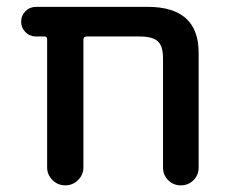

<svg xmlns="http://www.w3.org/2000/svg" viewBox="-20 -565 666 563"><path d="M458 -394.5Q458 -429.7 442.9 -443.8Q427.7 -458 389.6 -458H234.4Q224.6 -458 224.6 -448.2V-74.2Q224.6 -52.7 209 -37.1Q193.4 -21.5 171.4 -21.5Q149.4 -21.5 133.8 -37.1Q118.2 -52.7 118.2 -74.2V-450.2Q118.2 -458 110.4 -458H85.9Q67.4 -458 54.7 -470.7Q42 -483.4 42 -501.5Q42 -519.5 54.7 -532.2Q67.4 -544.9 85.9 -544.9H413.1Q562.5 -544.9 562.5 -410.2V-74.2Q562.5 -51.8 547.4 -36.6Q532.2 -21.5 510.3 -21.5Q488.3 -21.5 473.1 -36.6Q458 -51.8 458 -74.2Z"/></svg>

Font: Gen Jyuu GothicX Medium
Style: Regular
Weight: 500
Designer: Ryoko NISHIZUKA (kana &amp; ideographs); Paul D. Hunt (Latin, Greek &amp; Cyrillic); Wenlong ZHANG (bopomofo); Sandoll C
Version: Version 1.058.20140828